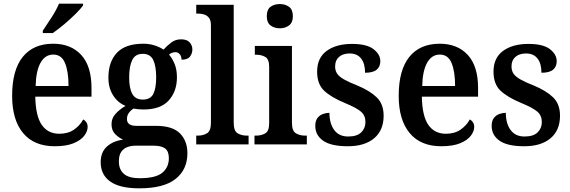

<svg xmlns="http://www.w3.org/2000/svg" viewBox="-20 -786 3104 1045"><path d="M278 10Q165 10 105.5 -62Q46 -134 46 -264Q46 -405 104 -476.5Q162 -548 269 -548Q366 -548 422 -487Q478 -426 478 -307V-260H172Q174 -154 207.5 -106Q241 -58 303 -58Q351 -58 383.5 -81Q416 -104 433 -136Q443 -131 450 -120.5Q457 -110 457 -95Q457 -71 438 -46.5Q419 -22 379.5 -6Q340 10 278 10ZM353 -318Q353 -396 334 -442.5Q315 -489 270 -489Q226 -489 201 -445Q176 -401 174 -318ZM213 -619Q234 -650 260.5 -691Q287 -732 301 -766H432V-756Q420 -739 391.5 -710.5Q363 -682 329 -653.5Q295 -625 267 -606H213Z M738 239Q632 239 580 202Q528 165 528 97Q528 42 562 11.5Q596 -19 650 -26Q627 -36 607 -56Q587 -76 587 -110Q587 -142 608 -165.5Q629 -189 663 -210Q622 -226 596 -266.5Q570 -307 570 -363Q570 -450 616.5 -499Q663 -548 760 -548Q794 -548 822.5 -538.5Q851 -529 870 -516Q889 -537 912 -554.5Q935 -572 966 -572Q997 -572 1012 -555.5Q1027 -539 1027 -517Q1027 -495 1014 -478Q1001 -461 968 -461Q968 -479 958.5 -490.5Q949 -502 935 -502Q925 -502 916 -498.5Q907 -495 900 -489Q918 -468 930.5 -437.5Q943 -407 943 -365Q943 -289 898.5 -239.5Q854 -190 760 -190Q749 -190 732.5 -191.5Q716 -193 707 -195Q693 -187 682 -172.5Q671 -158 671 -138Q671 -101 722 -101H829Q919 -101 959.5 -60Q1000 -19 1000 48Q1000 137 935.5 188Q871 239 738 239ZM757 -244Q799 -244 814.5 -275Q830 -306 830 -365Q830 -426 814 -459.5Q798 -493 757 -493Q716 -493 699.5 -459Q683 -425 683 -364Q683 -306 700 -275Q717 -244 757 -244ZM740 184Q827 184 863 154.5Q899 125 899 75Q899 37 878.5 22Q858 7 818 7H716Q695 7 674.5 14Q654 21 640.5 39.5Q627 58 627 93Q627 136 654 160Q681 184 740 184Z M1048 0V-48H1059Q1085 -48 1106.5 -60.5Q1128 -73 1128 -118V-648Q1128 -676 1117 -689.5Q1106 -703 1090 -707.5Q1074 -712 1059 -712H1048V-760H1252V-118Q1252 -73 1273.5 -60.5Q1295 -48 1321 -48H1333V0Z M1503 -632Q1473 -632 1452.5 -647.5Q1432 -663 1432 -698Q1432 -734 1452.5 -749Q1473 -764 1503 -764Q1532 -764 1553 -749Q1574 -734 1574 -698Q1574 -663 1553 -647.5Q1532 -632 1503 -632ZM1365 0V-48H1376Q1402 -48 1423.5 -60Q1445 -72 1445 -115V-422Q1445 -464 1424 -476Q1403 -488 1377 -488H1367V-536H1569V-118Q1569 -73 1590.5 -60.5Q1612 -48 1638 -48H1650V0Z M1873 10Q1782 10 1739 -20Q1696 -50 1696 -101Q1696 -129 1708.5 -144.5Q1721 -160 1739 -166Q1757 -172 1773 -172Q1773 -114 1799 -78.5Q1825 -43 1875 -43Q1923 -43 1946 -65.5Q1969 -88 1969 -122Q1969 -157 1945 -178Q1921 -199 1858 -225Q1781 -257 1743.5 -293Q1706 -329 1706 -396Q1706 -471 1758 -509Q1810 -547 1896 -547Q1976 -547 2013 -518.5Q2050 -490 2050 -453Q2050 -423 2030 -406.5Q2010 -390 1967 -390Q1967 -440 1945.5 -467.5Q1924 -495 1883 -495Q1847 -495 1825.5 -476.5Q1804 -458 1804 -425Q1804 -401 1815 -385Q1826 -369 1852 -354Q1878 -339 1924 -321Q1992 -293 2030 -256.5Q2068 -220 2068 -156Q2068 -77 2016.5 -33.5Q1965 10 1873 10Z M2382 10Q2269 10 2209.5 -62Q2150 -134 2150 -264Q2150 -405 2208 -476.5Q2266 -548 2373 -548Q2470 -548 2526 -487Q2582 -426 2582 -307V-260H2276Q2278 -154 2311.5 -106Q2345 -58 2407 -58Q2455 -58 2487.5 -81Q2520 -104 2537 -136Q2547 -131 2554 -120.5Q2561 -110 2561 -95Q2561 -71 2542 -46.5Q2523 -22 2483.5 -6Q2444 10 2382 10ZM2457 -318Q2457 -396 2438 -442.5Q2419 -489 2374 -489Q2330 -489 2305 -445Q2280 -401 2278 -318Z M2833 10Q2742 10 2699 -20Q2656 -50 2656 -101Q2656 -129 2668.5 -144.5Q2681 -160 2699 -166Q2717 -172 2733 -172Q2733 -114 2759 -78.5Q2785 -43 2835 -43Q2883 -43 2906 -65.5Q2929 -88 2929 -122Q2929 -157 2905 -178Q2881 -199 2818 -225Q2741 -257 2703.5 -293Q2666 -329 2666 -396Q2666 -471 2718 -509Q2770 -547 2856 -547Q2936 -547 2973 -518.5Q3010 -490 3010 -453Q3010 -423 2990 -406.5Q2970 -390 2927 -390Q2927 -440 2905.5 -467.5Q2884 -495 2843 -495Q2807 -495 2785.5 -476.5Q2764 -458 2764 -425Q2764 -401 2775 -385Q2786 -369 2812 -354Q2838 -339 2884 -321Q2952 -293 2990 -256.5Q3028 -220 3028 -156Q3028 -77 2976.5 -33.5Q2925 10 2833 10Z"/></svg>

Font: Noto Serif Tamil SemiCondensed SemiBold
Style: Italic
Weight: 600
Width: 4
Italic angle: -12°
Designer: Indian Type Foundry, Tom Grace, and the Monotype Design Team
Foundry: Monotype Imaging Inc.
Version: Version 2.003; ttfautohint (v1.8.4.7-5d5b)